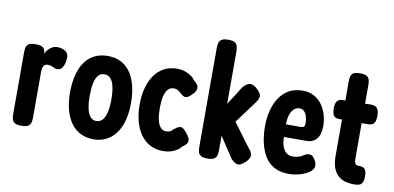

<svg xmlns="http://www.w3.org/2000/svg" viewBox="-69 -918 2346 1144"><g transform="rotate(10 1103.5 -346.5)"><path d="M104 10Q76 10 63.5 1.5Q51 -7 48 -21Q45 -35 45 -52V-423Q45 -441 48.5 -454.5Q52 -468 64.5 -475.5Q77 -483 105 -483Q132 -483 144.5 -476Q157 -469 160.5 -458.5Q164 -448 164 -438L160 -425Q164 -438 171.5 -449.5Q179 -461 189 -470Q199 -479 211 -484Q223 -489 237 -489Q244 -489 252.5 -487.5Q261 -486 270 -482.5Q279 -479 286.5 -473.5Q294 -468 298.5 -459Q303 -450 303 -438Q303 -406 291 -382.5Q279 -359 257 -359Q248 -359 241.5 -361.5Q235 -364 229 -367.5Q223 -371 215.5 -373Q208 -375 197 -375Q188 -375 182 -371.5Q176 -368 172 -361.5Q168 -355 166.5 -346.5Q165 -338 165 -328V-50Q165 -33 161.5 -19.5Q158 -6 145.5 2Q133 10 104 10Z M541 15Q499 15 464.5 -1.5Q430 -18 406 -50.5Q382 -83 369 -129.5Q356 -176 356 -236Q356 -293 367.5 -339.5Q379 -386 401.5 -419Q424 -452 459 -470.5Q494 -489 539 -489Q602 -489 643 -457.5Q684 -426 704.5 -369.5Q725 -313 725 -237Q725 -176 712 -129Q699 -82 674.5 -50Q650 -18 616.5 -1.5Q583 15 541 15ZM539 -95Q561 -95 576 -111Q591 -127 598.5 -159Q606 -191 606 -238Q606 -283 599 -314Q592 -345 577.5 -361.5Q563 -378 539 -378Q516 -378 502 -361Q488 -344 481.5 -312.5Q475 -281 475 -237Q475 -191 482 -159Q489 -127 503.5 -111Q518 -95 539 -95Z M963 12Q919 12 884.5 -5.5Q850 -23 826 -56Q802 -89 789.5 -135Q777 -181 777 -237Q777 -293 789.5 -338.5Q802 -384 825.5 -417Q849 -450 883 -468Q917 -486 961 -486Q987 -486 1008.5 -478.5Q1030 -471 1046 -460Q1062 -449 1069 -437Q1081 -428 1091 -415.5Q1101 -403 1098 -386Q1096 -376 1090.5 -368Q1085 -360 1075 -351Q1050 -322 1028 -330Q1017 -336 1009.5 -342.5Q1002 -349 995.5 -354.5Q989 -360 981.5 -363.5Q974 -367 961 -367Q939 -367 925 -350.5Q911 -334 905 -305Q899 -276 899 -237Q899 -198 905 -169Q911 -140 924.5 -123.5Q938 -107 959 -107Q967 -107 974.5 -108.5Q982 -110 988.5 -114.5Q995 -119 1000 -125Q1008 -131 1016.5 -137.5Q1025 -144 1035 -146Q1047 -150 1059 -140Q1071 -130 1085 -112Q1097 -97 1100.5 -84Q1104 -71 1097 -59Q1090 -47 1069 -33Q1061 -21 1044.5 -10.5Q1028 0 1007 6Q986 12 963 12Z M1460 -97Q1482 -73 1483 -54Q1484 -35 1460 -11Q1441 6 1427.5 11Q1414 16 1401.5 9.5Q1389 3 1373 -13L1290 -139V-50Q1290 -34 1286.5 -20Q1283 -6 1270.5 2Q1258 10 1230 10Q1202 10 1189.5 1.5Q1177 -7 1174 -21Q1171 -35 1171 -51V-648Q1171 -665 1174.5 -678.5Q1178 -692 1190.5 -700.5Q1203 -709 1231 -709Q1259 -709 1271 -700.5Q1283 -692 1286.5 -678.5Q1290 -665 1290 -647V-331L1361 -443Q1375 -460 1388.5 -467Q1402 -474 1416.5 -470.5Q1431 -467 1447 -452Q1474 -428 1474 -410Q1474 -392 1454 -366L1357 -235Z M1722 16Q1669 16 1632.5 -5Q1596 -26 1575 -62.5Q1554 -99 1544.5 -144.5Q1535 -190 1535 -239Q1535 -311 1556.5 -367Q1578 -423 1619 -455Q1660 -487 1721 -487Q1762 -487 1791.5 -470Q1821 -453 1840 -425.5Q1859 -398 1868 -365Q1877 -332 1877 -301Q1877 -248 1854.5 -222Q1832 -196 1793 -196H1658Q1657 -163 1666 -139Q1675 -115 1690.5 -102.5Q1706 -90 1726 -90Q1742 -90 1754.5 -93Q1767 -96 1776 -100Q1785 -104 1792.5 -109Q1800 -114 1807.5 -117Q1815 -120 1824 -120Q1837 -120 1846 -112Q1855 -104 1862 -90Q1868 -80 1869.5 -73Q1871 -66 1871 -57Q1871 -39 1849.5 -22Q1828 -5 1794 5.5Q1760 16 1722 16ZM1656 -272H1740Q1757 -272 1763.5 -276Q1770 -280 1770 -299Q1770 -322 1764.5 -340Q1759 -358 1748 -369Q1737 -380 1720 -380Q1700 -380 1685 -365.5Q1670 -351 1663 -326.5Q1656 -302 1656 -272Z M2119 10Q2082 10 2056 0.5Q2030 -9 2013 -28Q1996 -47 1988 -75Q1980 -103 1980 -140V-589Q1980 -607 1983.5 -620Q1987 -633 1999 -640.5Q2011 -648 2039 -648Q2067 -648 2079.5 -640Q2092 -632 2095.5 -618.5Q2099 -605 2099 -589V-149Q2099 -136 2100 -128Q2101 -120 2104 -114.5Q2107 -109 2111.5 -106.5Q2116 -104 2124 -104Q2138 -104 2149 -101Q2160 -98 2167 -86.5Q2174 -75 2174 -49Q2174 -21 2166 -8.5Q2158 4 2145 7Q2132 10 2119 10ZM1967 -473 2048 -472 2124 -476Q2141 -477 2154.5 -473.5Q2168 -470 2176 -457Q2184 -444 2184 -416Q2184 -390 2177 -377Q2170 -364 2158 -360.5Q2146 -357 2129 -357L2048 -359L1964 -358Q1939 -358 1929.5 -372Q1920 -386 1920 -417Q1920 -446 1931.5 -460Q1943 -474 1967 -473Z"/></g></svg>

Font: Fredoka Condensed Medium
Style: Regular
Weight: 500
Width: 3
Designer: Ben Nathan
Foundry: Milena B. Brandão, Ben Nathan
Version: Version 2.001